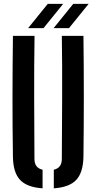

<svg xmlns="http://www.w3.org/2000/svg" viewBox="-20 -990 510 1017"><path d="M48.5 -160Q46 -320 46.2 -480Q46.5 -640 48.5 -800H163Q160.5 -640 161 -474Q161.5 -308 162.5 -148Q162.5 -100.5 205.5 -91V7.5Q123 2 86.2 -37.2Q49.5 -76.5 48.5 -160ZM265 7.5V-91Q307.5 -100.5 307.5 -148Q308.5 -308 309.2 -474Q310 -640 307.5 -800H422Q424 -640 424 -480Q424 -320 422 -160Q420.5 -76.5 384 -37.2Q347.5 2 265 7.5ZM129 -841 233 -969.5H314.5L210.5 -841ZM264 -841 368 -969.5H449.5L345.5 -841Z"/></svg>

Font: Big Shoulders Stencil Text
Style: Bold
Weight: 700
Designer: Patric King
Foundry: XO Type Co
Version: Version 1.000